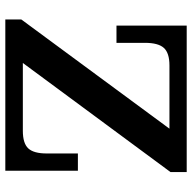

<svg xmlns="http://www.w3.org/2000/svg" viewBox="-20 -702 722 722"><g transform="rotate(90 341.0 -341.0)"><path d="M53.2 0V-60.1L463.9 -617.2H226.1Q179.2 -617.2 160.2 -596.2Q141.1 -575.2 141.1 -524.9V-418H76.2V-682.1H627V-621.1L216.8 -65.9H472.2Q519 -65.9 538.1 -86.4Q557.1 -106.9 557.1 -155.8V-272.9H622.1V0Z"/></g></svg>

Font: Montagu Slab 144pt Medium
Style: Regular
Weight: 500
Designer: Florian Karsten
Foundry: Florian Karsten
Version: Version 1.000